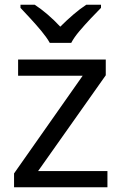

<svg xmlns="http://www.w3.org/2000/svg" viewBox="-20 -786 510 806"><path d="M431 0H39V-58L327 -468H56V-536H424V-470L140 -68H431ZM189 -606Q176 -629 154 -655.5Q132 -682 108 -708Q84 -734 66 -753V-766H126Q152 -749 180 -725Q208 -701 233 -674Q260 -701 288 -725Q316 -749 342 -766H404V-753Q385 -734 360.5 -708Q336 -682 313.5 -655.5Q291 -629 279 -606Z"/></svg>

Font: Noto Sans Old Hungarian
Style: Regular
Weight: 400
Designer: Monotype Design Team
Foundry: Monotype Imaging Inc.
Version: Version 2.005; ttfautohint (v1.8.4.7-5d5b)